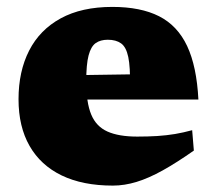

<svg xmlns="http://www.w3.org/2000/svg" viewBox="-20 -536 642 570"><path d="M313.5 -515.5Q397.5 -515.5 452.2 -487.8Q507 -460 535.5 -399.5Q564 -339 569 -240.5H181.5V-312.5L418 -316L366 -279.5Q367 -337 360.8 -366.8Q354.5 -396.5 339.5 -407.2Q324.5 -418 300 -418Q278 -418 264 -408Q250 -398 243 -371.5Q236 -345 236 -294Q236 -231.5 250.8 -196Q265.5 -160.5 299 -145.5Q332.5 -130.5 387.5 -130.5Q419.5 -130.5 447 -132.2Q474.5 -134 499.8 -138.2Q525 -142.5 550.5 -149.5L555.5 -89Q505 -53.5 463.2 -30.2Q421.5 -7 385.5 4Q349.5 15 315 15Q225.5 15 163 -15.2Q100.5 -45.5 67.8 -102.8Q35 -160 35 -241.5Q35 -324 66.5 -385.8Q98 -447.5 160.2 -481.5Q222.5 -515.5 313.5 -515.5Z"/></svg>

Font: Newsreader 9pt ExtraBold
Style: Regular
Weight: 800
Designer: Hugues Gentile
Foundry: Production Type
Version: Version 1.003